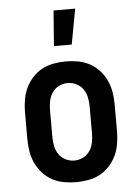

<svg xmlns="http://www.w3.org/2000/svg" viewBox="-54 -799 608 849"><g transform="rotate(-5 250.0 -374.5)"><path d="M204 -600 216 -757H312L283 -600ZM250 8Q223 8 195.5 3Q168 -2 144 -15Q120 -28 101.5 -48.5Q83 -69 71.5 -93.5Q60 -118 55.5 -145.5Q51 -173 51 -200V-320Q51 -347 55.5 -374.5Q60 -402 71.5 -426.5Q83 -451 101.5 -471.5Q120 -492 144 -505Q168 -518 195.5 -523Q223 -528 250 -528Q277 -528 304.5 -523Q332 -518 356 -505Q380 -492 398.5 -471.5Q417 -451 428.5 -426.5Q440 -402 444.5 -374.5Q449 -347 449 -320V-200Q449 -173 444.5 -145.5Q440 -118 428.5 -93.5Q417 -69 398.5 -48.5Q380 -28 356 -15Q332 -2 304.5 3Q277 8 250 8ZM250 -88Q270 -88 288.5 -97Q307 -106 318.5 -123Q330 -140 334 -160Q338 -180 338 -200V-320Q338 -340 334 -360Q330 -380 318.5 -397Q307 -414 288.5 -423Q270 -432 250 -432Q230 -432 211.5 -423Q193 -414 181.5 -397Q170 -380 166 -360Q162 -340 162 -320V-200Q162 -180 166 -160Q170 -140 181.5 -123Q193 -106 211.5 -97Q230 -88 250 -88Z"/></g></svg>

Font: Iosevka SS18
Style: Bold
Weight: 700
Monospace: yes
Designer: Belleve Invis
Foundry: Belleve Invis
Version: Version 25.1.1; ttfautohint (v1.8.4)